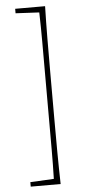

<svg xmlns="http://www.w3.org/2000/svg" viewBox="-59 -748 417 940"><g transform="rotate(-5 149.5 -278.0)"><path d="M200 -715Q198 -638 197.5 -558Q197 -478 197 -398V-158Q197 -79 197.5 0.5Q198 80 200 159H53V137L169 131Q171 60 171 -12.5Q171 -85 171 -158V-398Q171 -470 171 -542.5Q171 -615 169 -687L53 -693V-715Z"/></g></svg>

Font: Source Serif 4 ExtraLight
Style: Regular
Weight: 200
Designer: Frank Grießhammer
Foundry: Adobe
Version: Version 4.005;hotconv 1.1.0;makeotfexe 2.6.0